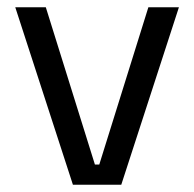

<svg xmlns="http://www.w3.org/2000/svg" viewBox="-20 -508 534 528"><path d="M253 -55.5 388 -488H472L313.5 0H180.5L22 -488H106L241 -55.5Z"/></svg>

Font: Anek Latin Medium
Style: Regular
Weight: 400
Version: Version 1.003